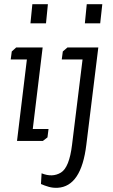

<svg xmlns="http://www.w3.org/2000/svg" viewBox="-20 -671 540 914"><path d="M125 -560 134 -651H208L199 -560ZM384 -560 393 -651H467L457 -560ZM279 -426 301 -445H448L391 18Q367 217 254 223Q232 224 212.5 218.5Q193 213 175 205L178 154Q230 175 270 150.5Q310 126 323 18L373 -388H274ZM36 -426 57 -445H183L136 -57H211L206 -17L184 0H61L108 -388H31Z"/></svg>

Font: Zilla Slab
Style: Italic
Weight: 400
Italic angle: -6°
Designer: Typotheque.com
Foundry: Typotheque type foundry
Version: Version 1.1; 2017; ttfautohint (v1.6)